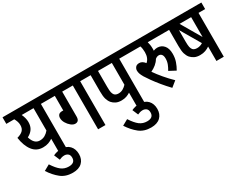

<svg xmlns="http://www.w3.org/2000/svg" viewBox="-85 -1203 2626 2053"><g transform="rotate(-30 1227.5 -177.0)"><path d="M510 -622V-541H427V0H336V-163Q313 -147 284 -136.5Q255 -126 217 -126Q137 -126 90 -187Q43 -248 28 -352Q76 -365 100 -388.5Q124 -412 124 -455Q124 -480 116 -502Q108 -524 98 -541H0V-622ZM127 -301Q154 -207 224 -207Q260 -207 287.5 -223Q315 -239 336 -265V-541H190Q201 -518 208 -492Q215 -466 215 -441Q215 -389 191.5 -355Q168 -321 127 -301Z M274 6Q321 -16 370 -16Q438 -16 475 23.5Q512 63 512 127Q512 191 472 229.5Q432 268 357 268Q270 268 211.5 221.5Q153 175 105 101L177 61Q221 129 260.5 159Q300 189 352 189Q430 189 430 124Q430 90 411 75.5Q392 61 368 61Q350 61 334.5 65.5Q319 70 304 77Z M690 -541V-233Q690 -173 641 -173Q616 -173 590 -194Q564 -215 546 -245.5Q528 -276 528 -306Q528 -330 541 -345.5Q554 -361 588 -361L599 -360V-541H497V-622H994V-541H912V0H821V-541Z M1394 -541V0H1303V-174Q1282 -160 1255.5 -150.5Q1229 -141 1194 -141Q1153 -141 1125.5 -155Q1098 -169 1081 -189Q1061 -213 1051 -246.5Q1041 -280 1041 -341V-541H981V-622H1477V-541ZM1303 -541H1132V-347Q1132 -297 1137 -276Q1142 -255 1153 -241Q1170 -222 1204 -222Q1234 -222 1259 -236.5Q1284 -251 1303 -272Z M1241 6Q1288 -16 1337 -16Q1405 -16 1442 23.5Q1479 63 1479 127Q1479 191 1439 229.5Q1399 268 1324 268Q1237 268 1178.5 221.5Q1120 175 1072 101L1144 61Q1188 129 1227.5 159Q1267 189 1319 189Q1397 189 1397 124Q1397 90 1378 75.5Q1359 61 1335 61Q1317 61 1301.5 65.5Q1286 70 1271 77Z M1916 -300Q1916 -249 1901 -205.5Q1886 -162 1863 -123L1782 -166Q1799 -193 1812 -225.5Q1825 -258 1825 -295Q1825 -328 1812 -344.5Q1799 -361 1777 -361Q1755 -361 1733 -343Q1715 -312 1686.5 -288.5Q1658 -265 1622 -248Q1655 -200 1702 -144.5Q1749 -89 1798 -42L1730 13Q1683 -36 1642.5 -85.5Q1602 -135 1571.5 -177.5Q1541 -220 1524 -248Q1507 -277 1500.5 -297Q1494 -317 1494 -335Q1494 -357 1508.5 -375.5Q1523 -394 1555 -394Q1593 -394 1623 -354Q1667 -391 1667 -464Q1667 -507 1656 -541H1464V-622H1962V-541H1746Q1751 -525 1754.5 -502.5Q1758 -480 1758 -452Q1758 -441 1757 -430Q1780 -440 1804 -440Q1853 -440 1884.5 -404Q1916 -368 1916 -300Z M2455 -622V-541H2373V0H2282V-178Q2259 -162 2230.5 -151.5Q2202 -141 2164 -141Q2123 -141 2095.5 -155Q2068 -169 2050 -189Q2030 -213 2020 -246.5Q2010 -280 2010 -341V-541H1950V-622ZM2282 -541H2139L2282 -296ZM2121 -241Q2138 -222 2173 -222Q2193 -222 2210.5 -227.5Q2228 -233 2243 -243L2100 -487V-349Q2100 -298 2105 -276.5Q2110 -255 2121 -241Z"/></g></svg>

Font: Noto Sans Condensed Medium
Style: Regular
Weight: 500
Width: 3
Designer: Monotype Design Team
Foundry: Monotype Imaging Inc.
Version: Version 2.013; ttfautohint (v1.8.4.7-5d5b)